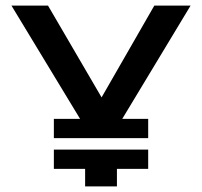

<svg xmlns="http://www.w3.org/2000/svg" viewBox="-20 -668 725 688"><path d="M173 -242H267L21 -648H152L344 -319L533 -648H663L418 -242H511V-173H173ZM173 -132H511V-63H399V0H285V-63H173Z"/></svg>

Font: Syne SemiBold
Style: Regular
Weight: 600
Designer: Lucas Descroix
Foundry: Bonjour Monde
Version: Version 2.200; ttfautohint (v1.8.4)